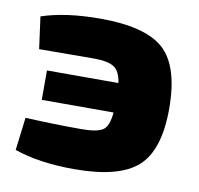

<svg xmlns="http://www.w3.org/2000/svg" viewBox="-64 -576 679 656"><g transform="rotate(10 275.0 -248.0)"><path d="M45 -370 30 -481Q113 -509 234 -509Q391 -509 454.5 -451Q518 -393 518 -246Q518 -103 454 -45Q390 13 234 13Q112 13 26 -17L40 -131Q137 -126 234 -126Q289 -126 309 -139.5Q329 -153 333 -201H84V-303H332Q326 -344 304.5 -357.5Q283 -371 234 -371Q192 -371 133 -370.5Q74 -370 45 -370Z"/></g></svg>

Font: Exo 2.0 Extra Bold
Style: Regular
Weight: 800
Designer: Natanael Gama
Version: Version 1.001;PS 001.001;hotconv 1.0.70;makeotf.lib2.5.58329